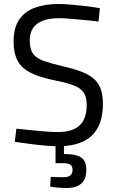

<svg xmlns="http://www.w3.org/2000/svg" viewBox="-20 -723 582 961"><path d="M273 9Q243 9 203 5.5Q163 2 123.5 -3.5Q84 -9 54 -13L62 -79Q91 -76 129.5 -72Q168 -68 205.5 -65Q243 -62 269 -62Q318 -62 350 -76.5Q382 -91 398 -121Q414 -151 414 -198Q414 -236 399.5 -258.5Q385 -281 351.5 -294.5Q318 -308 262 -319Q208 -330 168 -344Q128 -358 101 -379.5Q74 -401 61 -434Q48 -467 48 -516Q48 -583 75.5 -624Q103 -665 153.5 -684Q204 -703 271 -703Q301 -703 339.5 -699.5Q378 -696 415.5 -691.5Q453 -687 480 -682L473 -615Q444 -619 406 -622.5Q368 -626 333 -629Q298 -632 277 -632Q229 -632 196 -620Q163 -608 146 -583.5Q129 -559 129 -521Q129 -477 145.5 -454Q162 -431 199 -418Q236 -405 296 -391Q348 -379 385.5 -365Q423 -351 447.5 -330.5Q472 -310 483.5 -279.5Q495 -249 495 -204Q495 -128 468 -81Q441 -34 391 -12.5Q341 9 273 9ZM318 218Q294 218 269.5 216Q245 214 231 211L234 162Q243 163 265 163.5Q287 164 299 164Q320 164 331.5 155.5Q343 147 343 127Q343 108 331.5 101Q320 94 299 94H258V-1H300V48Q337 48 362 54.5Q387 61 399.5 78Q412 95 412 127Q412 175 386 196.5Q360 218 318 218Z"/></svg>

Font: Cairo
Style: Regular
Weight: 400
Designer: Mohamed Gaber, Accademia di Belle Arti di Urbino
Foundry: Kief Type Foundry, Accademia di Belle Arti di Urbino
Version: Version 3.120